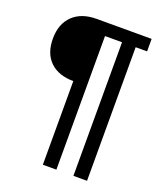

<svg xmlns="http://www.w3.org/2000/svg" viewBox="-149 -784 853 1009"><g transform="rotate(20 278.0 -279.5)"><path d="M459 -618.2V128.9H382.8V-618.2H287.6V128.9H211.9V-338.9Q129.4 -338.9 82 -384Q34.7 -429.2 34.7 -512.2Q34.7 -594.7 82.8 -641.4Q130.9 -688 215.8 -688H522.9V-618.2Z"/></g></svg>

Font: Liberation Sans
Style: Bold
Weight: 700
Designer: Steve Matteson
Foundry: Ascender Corporation
Version: Version 2.1.5